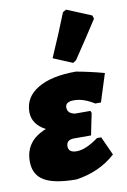

<svg xmlns="http://www.w3.org/2000/svg" viewBox="-88 -829 593 894"><g transform="rotate(-10 208.0 -382.5)"><path d="M273 -767 289 -776 405 -728 410 -712Q352 -622 294 -536L279 -526L188 -564Q239 -680 273 -767ZM200 11Q96 11 48 -17.5Q0 -46 0 -109Q0 -206 100 -245Q38 -278 38 -336Q38 -406 103 -445Q168 -484 284 -484Q350 -472 416 -454L374 -322H347Q297 -354 252 -354Q211 -354 211 -327Q211 -298 247 -292H319L323 -282L302 -179H222Q185 -179 185 -148Q185 -118 224 -118Q267 -118 327 -162H347L387 -74Q311 -5 200 11Z"/></g></svg>

Font: Alegreya Sans SC Black
Style: Italic
Weight: 900
Italic angle: -7°
Designer: Juan Pablo del Peral
Foundry: Huerta Tipografica
Version: Version 2.007